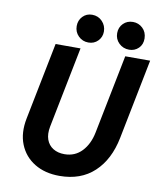

<svg xmlns="http://www.w3.org/2000/svg" viewBox="-98 -996 903 1081"><g transform="rotate(10 353.5 -455.0)"><path d="M315.9 7.8Q232.6 7.8 173.1 -28.5Q113.7 -64.8 87.6 -129.5Q61.5 -194.3 78.5 -279.1L166.2 -719.7H308.7L216.7 -257Q208.2 -213.4 219.3 -182.2Q230.5 -151 257.5 -134.2Q284.4 -117.5 322.4 -117.5Q382.2 -117.5 421.7 -159Q461.1 -200.5 474.6 -268.6L564.4 -719.7H706.8L616 -262.5Q590.7 -135 514 -63.6Q437.4 7.8 315.9 7.8ZM579.2 -760Q544.5 -760 520.7 -783.2Q496.9 -806.4 496.9 -840.3Q496.9 -873.6 519 -895.7Q541.1 -917.8 574.3 -917.8Q606.4 -917.8 629.7 -895.8Q653.1 -873.9 654.1 -837.8Q654.7 -802.9 632.7 -781.4Q610.7 -760 579.2 -760ZM346 -760Q312.3 -760 289 -783.2Q265.6 -806.4 265.6 -840.3Q265.6 -873.1 287 -895.4Q308.4 -917.8 340.7 -917.8Q375.5 -917.8 398.7 -893.7Q421.9 -869.6 421.9 -835.4Q421.9 -804.1 400.3 -782Q378.8 -760 346 -760Z"/></g></svg>

Font: Reddit Sans
Style: Italic
Weight: 400
Italic angle: -11.25°
Designer: Stephen Hutchings
Version: Version 1.013